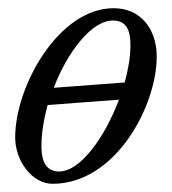

<svg xmlns="http://www.w3.org/2000/svg" viewBox="-20 -434 420 468"><path d="M257 -414C123 -414 17 -224 17 -99C17 -41 59 14 108 14C262 14 362 -176 362 -296C362 -362 324 -414 257 -414ZM284 -233 111 -220C145 -309 204 -384 255 -384C289 -384 298 -359 298 -324C298 -297 293 -266 284 -233ZM124 -16C97 -16 81 -34 81 -78C81 -110 87 -144 96 -178L270 -191C236 -101 177 -16 124 -16Z"/></svg>

Font: EB Garamond
Style: Italic
Weight: 400
Italic angle: -17.2°
Designer: Georg Duffner and Octavio Pardo
Foundry: Georg Duffner
Version: Version 1.000;PS 001.000;hotconv 1.0.88;makeotf.lib2.5.64775